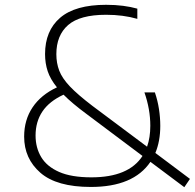

<svg xmlns="http://www.w3.org/2000/svg" viewBox="-20 -769 810 799"><path d="M358 9Q216 9 148.2 -50Q80.5 -109 80.5 -200.5Q80.5 -270 115.5 -322.2Q150.5 -374.5 217 -405.5Q189.5 -439.5 178.5 -472.5Q167.5 -505.5 167.5 -544Q167.5 -641 230.2 -695Q293 -749 421.5 -749Q459.5 -749 492.2 -744.8Q525 -740.5 551.5 -733V-690.5Q492.5 -707.5 421.5 -707.5Q312.5 -707.5 263.5 -664.8Q214.5 -622 214.5 -543.5Q214.5 -506.5 226.5 -475Q238.5 -443.5 271 -409.2Q303.5 -375 364.5 -328.5L592 -158.5Q605.5 -196.5 605.5 -245.5Q605.5 -314.5 581 -384.5H624.5Q636 -351 641.5 -315.5Q647 -280 647 -245Q647 -181.5 626.5 -132.5L770.5 -24.5L747 10L606 -95.5Q535.5 9 358 9ZM128 -205Q128 -154.5 151.5 -115.2Q175 -76 226 -53.5Q277 -31 360.5 -31Q515.5 -31 573 -120L341 -294Q280 -339 244.5 -375Q185 -347.5 156.5 -305Q128 -262.5 128 -205Z"/></svg>

Font: Encode Sans SemiExpanded SemiExpanded ExtraLight
Style: Regular
Weight: 200
Width: 6
Designer: Multiple Designers
Foundry: Impallari Type
Version: Version 3.000; ttfautohint (v1.8.3) -l 8 -r 50 -G 200 -x 14 